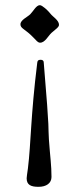

<svg xmlns="http://www.w3.org/2000/svg" viewBox="-20 -709 316 742"><path d="M59 -615C59 -598 77 -598 111 -562C120 -553 126 -544 135 -544C154 -544 166 -570 179 -582C195 -596 208 -604 208 -613C208 -631 184 -644 175 -656C165 -669 143 -689 134 -689C120 -689 109 -666 97 -654C86 -643 59 -632 59 -615ZM83 -20C83 6 100 13 129 13C159 13 179 -1 179 -25C179 -71 174 -100 169 -170C165 -230 174 -170 149 -468C149 -474 145 -478 137 -478C127 -478 125 -474 124 -467C98 -257 100 -157 88 -59C85 -35 83 -27 83 -20Z"/></svg>

Font: OFL Sorts Mill Goudy
Style: Regular
Weight: 500
Version: Version 003.000